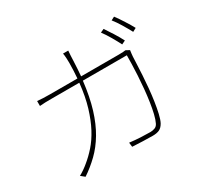

<svg xmlns="http://www.w3.org/2000/svg" viewBox="-160 -981 1276 1214"><g transform="rotate(-30 478.0 -373.5)"><path d="M111 -3Q127 -11 147 -25Q167 -39 181 -51Q217 -80 252.5 -120Q288 -160 317.5 -215.5Q347 -271 369.5 -345Q392 -419 402 -515H207Q175 -515 154.5 -514.5Q134 -514 113 -512V-548Q133 -546 155.5 -545Q178 -544 206 -544H405Q407 -570 408.5 -598Q410 -626 410 -655Q410 -672 409 -690.5Q408 -709 405 -726H443Q441 -710 440.5 -691.5Q440 -673 439 -656Q438 -627 436 -598.5Q434 -570 432 -544H708Q728 -544 739 -545Q750 -546 757 -547L783 -533Q781 -520 780 -510.5Q779 -501 778 -490Q777 -470 775.5 -434.5Q774 -399 771.5 -355.5Q769 -312 764.5 -264.5Q760 -217 753.5 -173.5Q747 -130 738.5 -93Q730 -56 719 -35Q705 -10 686 -1Q667 8 637 8Q606 8 567 6.5Q528 5 489 3L485 -29Q527 -24 565 -22Q603 -20 635 -20Q653 -20 668.5 -26Q684 -32 692 -49Q703 -71 711.5 -106.5Q720 -142 726.5 -185.5Q733 -229 737.5 -276.5Q742 -324 744.5 -368.5Q747 -413 748 -451.5Q749 -490 749 -515H428Q415 -403 389 -318.5Q363 -234 325.5 -171Q288 -108 240.5 -62Q193 -16 139 20ZM705 -733Q722 -708 745.5 -671Q769 -634 785 -602L758 -589Q751 -603 741.5 -620.5Q732 -638 721.5 -656Q711 -674 700 -691Q689 -708 679 -721ZM858 -623Q841 -655 819 -691.5Q797 -728 776 -754L801 -767Q811 -754 822.5 -737Q834 -720 845 -702.5Q856 -685 866.5 -668Q877 -651 884 -637Z"/></g></svg>

Font: Kinto Sans Thin
Style: Regular
Weight: 100
Designer: Authors: Ryoko NISHIZUKA  (kana & ideographs); Paul D. Hunt (Latin, Greek & Cyrillic); Wenlong ZHANG  (bopomofo); Sandol
Foundry: Adobe Systems Incorporated, ookami Inc.
Version: Version 0.001